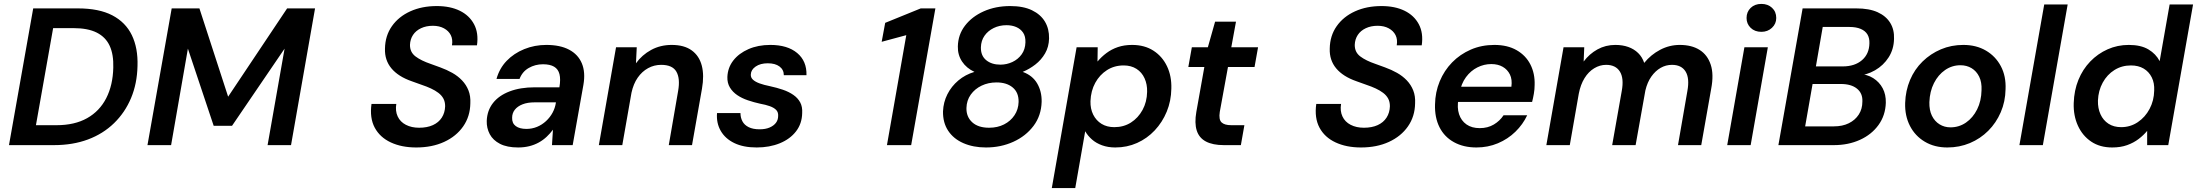

<svg xmlns="http://www.w3.org/2000/svg" viewBox="-20 -743 11248 983"><path d="M26 0 150 -700H379Q487 -700 555 -664.5Q623 -629 655 -563Q687 -497 684 -405Q682 -315 651 -241Q620 -167 564 -112.5Q508 -58 430.5 -29Q353 0 256 0ZM164 -102H269Q362 -102 426 -138Q490 -174 524 -240.5Q558 -307 560 -397Q562 -464 541.5 -508.5Q521 -553 475.5 -576Q430 -599 356 -599H252Z M735 0 859 -700H1001L1148 -248L1450 -700H1593L1470 0H1350L1437 -494L1168 -99H1074L942 -494L856 0Z M2111 12Q2036 12 1980.5 -14Q1925 -40 1898.5 -89.5Q1872 -139 1882 -211H2009Q2003 -175 2016 -147Q2029 -119 2058 -104Q2087 -89 2126 -89Q2167 -89 2196.5 -102.5Q2226 -116 2242 -141Q2258 -166 2259 -199Q2259 -222 2250 -238.5Q2241 -255 2224.5 -267.5Q2208 -280 2186.5 -290Q2165 -300 2139.5 -308.5Q2114 -317 2088 -327Q2019 -351 1984 -393Q1949 -435 1951 -494Q1952 -560 1986.5 -609Q2021 -658 2080.5 -685Q2140 -712 2216 -712Q2285 -712 2334 -688Q2383 -664 2407 -619Q2431 -574 2422 -511H2294Q2299 -541 2288 -563Q2277 -585 2253 -598Q2229 -611 2196 -611Q2162 -611 2135.5 -598.5Q2109 -586 2094.5 -564Q2080 -542 2079 -513Q2079 -494 2086 -479.5Q2093 -465 2107.5 -454Q2122 -443 2141.5 -433.5Q2161 -424 2184.5 -416Q2208 -408 2234 -398Q2267 -386 2295.5 -370Q2324 -354 2345.5 -331.5Q2367 -309 2378.5 -280Q2390 -251 2388 -214Q2387 -147 2351.5 -96Q2316 -45 2254 -16.5Q2192 12 2111 12Z M2633 12Q2576 12 2540 -6.5Q2504 -25 2487.5 -56Q2471 -87 2472 -124Q2474 -177 2504 -215.5Q2534 -254 2589 -275Q2644 -296 2718 -296H2844Q2851 -337 2844.5 -363Q2838 -389 2817 -401.5Q2796 -414 2760 -414Q2720 -414 2687 -395Q2654 -376 2640 -339H2522Q2537 -393 2574 -431.5Q2611 -470 2664 -491.5Q2717 -513 2777 -513Q2848 -513 2894 -488.5Q2940 -464 2959 -418.5Q2978 -373 2967 -309L2912 0H2806L2811 -79Q2797 -60 2779 -43Q2761 -26 2738.5 -13.5Q2716 -1 2689.5 5.5Q2663 12 2633 12ZM2675 -83Q2704 -83 2729.5 -93.5Q2755 -104 2775.5 -123Q2796 -142 2809 -166Q2822 -190 2826 -217V-219H2717Q2681 -219 2655.5 -209Q2630 -199 2616 -181.5Q2602 -164 2602 -140Q2601 -112 2620.5 -97.5Q2640 -83 2675 -83Z M3046 0 3134 -501H3240L3236 -419Q3267 -462 3314 -487.5Q3361 -513 3419 -513Q3483 -513 3521.5 -485Q3560 -457 3573 -407Q3586 -357 3574 -289L3523 0H3404L3452 -278Q3463 -341 3443 -376Q3423 -411 3365 -411Q3329 -411 3298 -394Q3267 -377 3245 -345.5Q3223 -314 3213 -268L3166 0Z M3854 12Q3786 12 3739.5 -10.5Q3693 -33 3670 -73Q3647 -113 3651 -164H3771Q3771 -141 3781 -122Q3791 -103 3813 -92Q3835 -81 3869 -81Q3899 -81 3920 -90Q3941 -99 3952.5 -114Q3964 -129 3964 -150Q3965 -169 3953.5 -180.5Q3942 -192 3921 -199.5Q3900 -207 3872 -212Q3840 -219 3809 -229.5Q3778 -240 3754.5 -256Q3731 -272 3717 -295Q3703 -318 3704 -349Q3706 -397 3734.5 -433.5Q3763 -470 3812 -491.5Q3861 -513 3924 -513Q4012 -513 4061.5 -471.5Q4111 -430 4109 -358H3993Q3993 -386 3971 -402.5Q3949 -419 3911 -419Q3873 -419 3849 -402.5Q3825 -386 3824 -362Q3823 -346 3835 -335Q3847 -324 3869 -316Q3891 -308 3921 -302Q3958 -294 3988.5 -283.5Q4019 -273 4042 -257Q4065 -241 4077 -218.5Q4089 -196 4087 -164Q4086 -110 4055.5 -70.5Q4025 -31 3972.5 -9.5Q3920 12 3854 12Z M4521 0 4620 -563 4494 -529 4512 -626 4694 -700H4769L4645 0Z M5028 12Q4963 12 4912.5 -10Q4862 -32 4834.5 -73.5Q4807 -115 4808 -173Q4810 -220 4830.5 -260.5Q4851 -301 4886.5 -331Q4922 -361 4969 -375Q4928 -394 4905.5 -428Q4883 -462 4884 -505Q4885 -565 4920.5 -611.5Q4956 -658 5016.5 -685Q5077 -712 5152 -712Q5219 -712 5263.5 -690.5Q5308 -669 5330 -632Q5352 -595 5351 -546Q5350 -503 5330.5 -469.5Q5311 -436 5280.5 -412.5Q5250 -389 5216 -375Q5266 -357 5290 -316Q5314 -275 5313 -222Q5311 -151 5271.5 -98.5Q5232 -46 5168 -17Q5104 12 5028 12ZM5044 -89Q5087 -89 5120.5 -106Q5154 -123 5174 -153Q5194 -183 5195 -221Q5196 -269 5165 -295Q5134 -321 5082 -321Q5040 -321 5005.5 -304.5Q4971 -288 4950 -258.5Q4929 -229 4928 -190Q4927 -145 4957.5 -117Q4988 -89 5044 -89ZM5102 -412Q5134 -412 5163 -425.5Q5192 -439 5210.5 -464.5Q5229 -490 5230 -526Q5231 -557 5218 -576Q5205 -595 5183 -604.5Q5161 -614 5133 -614Q5097 -614 5067.5 -599.5Q5038 -585 5020.5 -560Q5003 -535 5002 -501Q5001 -458 5029 -435Q5057 -412 5102 -412Z M5365 220 5492 -501H5600L5599 -428Q5619 -452 5645 -471.5Q5671 -491 5703.5 -502Q5736 -513 5776 -513Q5840 -513 5885.5 -483.5Q5931 -454 5955 -403.5Q5979 -353 5977 -289Q5976 -226 5953.5 -171.5Q5931 -117 5892 -75.5Q5853 -34 5801.5 -11Q5750 12 5690 12Q5653 12 5622.5 1Q5592 -10 5570.5 -29Q5549 -48 5536 -71L5485 220ZM5685 -92Q5733 -92 5770 -115.5Q5807 -139 5829.5 -180Q5852 -221 5853 -273Q5854 -311 5840 -342Q5826 -373 5798.5 -390.5Q5771 -408 5733 -408Q5685 -408 5647.5 -384Q5610 -360 5587.5 -319Q5565 -278 5563 -225Q5562 -186 5577 -156Q5592 -126 5619.5 -109Q5647 -92 5685 -92Z M6246 0Q6189 0 6154 -18.5Q6119 -37 6107 -75Q6095 -113 6105 -170L6146 -400H6064L6082 -501H6164L6201 -632H6308L6284 -501H6421L6403 -400H6267L6225 -170Q6219 -131 6234 -116.5Q6249 -102 6284 -102H6351L6333 0Z M6948 12Q6873 12 6817.5 -14Q6762 -40 6735.5 -89.5Q6709 -139 6719 -211H6846Q6840 -175 6853 -147Q6866 -119 6895 -104Q6924 -89 6963 -89Q7004 -89 7033.5 -102.5Q7063 -116 7079 -141Q7095 -166 7096 -199Q7096 -222 7087 -238.5Q7078 -255 7061.5 -267.5Q7045 -280 7023.5 -290Q7002 -300 6976.5 -308.5Q6951 -317 6925 -327Q6856 -351 6821 -393Q6786 -435 6788 -494Q6789 -560 6823.5 -609Q6858 -658 6917.5 -685Q6977 -712 7053 -712Q7122 -712 7171 -688Q7220 -664 7244 -619Q7268 -574 7259 -511H7131Q7136 -541 7125 -563Q7114 -585 7090 -598Q7066 -611 7033 -611Q6999 -611 6972.5 -598.5Q6946 -586 6931.5 -564Q6917 -542 6916 -513Q6916 -494 6923 -479.5Q6930 -465 6944.5 -454Q6959 -443 6978.5 -433.5Q6998 -424 7021.5 -416Q7045 -408 7071 -398Q7104 -386 7132.5 -370Q7161 -354 7182.5 -331.5Q7204 -309 7215.5 -280Q7227 -251 7225 -214Q7224 -147 7188.5 -96Q7153 -45 7091 -16.5Q7029 12 6948 12Z M7539 12Q7473 12 7424 -15Q7375 -42 7350 -91.5Q7325 -141 7327 -208Q7328 -271 7351 -326.5Q7374 -382 7414.5 -423.5Q7455 -465 7510 -489Q7565 -513 7631 -513Q7698 -513 7745 -486Q7792 -459 7815.5 -412.5Q7839 -366 7837 -308Q7837 -286 7833 -263Q7829 -240 7824 -221H7413L7427 -299H7718Q7723 -336 7710.5 -361.5Q7698 -387 7673.5 -401Q7649 -415 7615 -415Q7578 -415 7544 -398Q7510 -381 7485.5 -348Q7461 -315 7452 -265L7447 -236Q7439 -192 7450 -158.5Q7461 -125 7488 -106Q7515 -87 7556 -87Q7597 -87 7628 -105.5Q7659 -124 7678 -153H7799Q7777 -106 7738.5 -68.5Q7700 -31 7649 -9.5Q7598 12 7539 12Z M7897 0 7985 -501H8091L8088 -428Q8117 -467 8158.5 -490Q8200 -513 8250 -513Q8287 -513 8316.5 -502.5Q8346 -492 8367 -471.5Q8388 -451 8398 -421Q8432 -463 8479.5 -488Q8527 -513 8580 -513Q8641 -513 8681.5 -487.5Q8722 -462 8738.5 -412Q8755 -362 8741 -289L8690 0H8571L8619 -277Q8631 -342 8610 -376.5Q8589 -411 8540 -411Q8509 -411 8482 -395.5Q8455 -380 8434.5 -351Q8414 -322 8404 -280L8354 0H8234L8283 -277Q8295 -342 8273.5 -376.5Q8252 -411 8203 -411Q8171 -411 8142 -393.5Q8113 -376 8092.5 -343Q8072 -310 8063 -263L8017 0Z M8823 0 8911 -501H9031L8943 0ZM8998 -580Q8964 -580 8943 -600.5Q8922 -621 8922 -651Q8922 -682 8943 -702.5Q8964 -723 8998 -723Q9031 -723 9052.5 -703Q9074 -683 9074 -651Q9074 -621 9052 -600.5Q9030 -580 8998 -580Z M9085 0 9209 -700H9484Q9550 -700 9593 -680.5Q9636 -661 9657.5 -626Q9679 -591 9677 -544Q9676 -491 9649.5 -449.5Q9623 -408 9579.5 -383Q9536 -358 9481 -353L9497 -364Q9539 -363 9570.5 -343Q9602 -323 9619 -291Q9636 -259 9635 -217Q9633 -152 9597.5 -103Q9562 -54 9502.5 -27Q9443 0 9369 0ZM9222 -96H9369Q9413 -96 9445.5 -112Q9478 -128 9496.5 -156.5Q9515 -185 9515 -223Q9517 -265 9487.5 -289Q9458 -313 9405 -313H9260ZM9277 -403H9414Q9476 -403 9513 -435Q9550 -467 9551 -521Q9552 -548 9541 -566.5Q9530 -585 9506.5 -595Q9483 -605 9448 -605H9312Z M9950 12Q9884 12 9834.5 -17.5Q9785 -47 9758.5 -98.5Q9732 -150 9734 -216Q9736 -279 9759 -333.5Q9782 -388 9823 -428Q9864 -468 9917 -490.5Q9970 -513 10032 -513Q10098 -513 10147.5 -484Q10197 -455 10224 -404Q10251 -353 10248 -286Q10247 -223 10223.5 -168.5Q10200 -114 10159.5 -73.5Q10119 -33 10065.5 -10.5Q10012 12 9950 12ZM9966 -91Q10010 -91 10045.5 -115.5Q10081 -140 10102.5 -183Q10124 -226 10125 -281Q10127 -322 10113 -350.5Q10099 -379 10074 -394Q10049 -409 10017 -409Q9974 -409 9938.5 -384.5Q9903 -360 9881.5 -317.5Q9860 -275 9858 -220Q9857 -179 9871 -150.5Q9885 -122 9910 -106.5Q9935 -91 9966 -91Z M10319 0 10446 -720H10566L10439 0Z M10794 12Q10731 12 10686.5 -18Q10642 -48 10618.5 -99.5Q10595 -151 10597 -215Q10599 -280 10621 -334Q10643 -388 10681.5 -428Q10720 -468 10770.5 -490.5Q10821 -513 10879 -513Q10941 -513 10979.5 -490Q11018 -467 11037 -430L11088 -720H11208L11081 0H10973V-73Q10955 -51 10929.5 -31.5Q10904 -12 10870.5 0Q10837 12 10794 12ZM10840 -92Q10887 -92 10925 -117.5Q10963 -143 10985.5 -185.5Q11008 -228 11009 -279Q11011 -318 10996.5 -347Q10982 -376 10955 -392Q10928 -408 10890 -408Q10843 -408 10805.5 -384.5Q10768 -361 10745.5 -320Q10723 -279 10721 -228Q10720 -189 10734 -158Q10748 -127 10775 -109.5Q10802 -92 10840 -92Z"/></svg>

Font: DM Sans 18pt SemiBold
Style: Italic
Weight: 600
Italic angle: -10°
Designer: Colophon Foundry, Jonny Pinhorn
Foundry: Colophon Foundry
Version: Version 4.004;gftools[0.9.30]